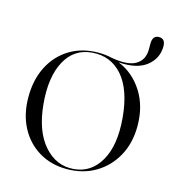

<svg xmlns="http://www.w3.org/2000/svg" viewBox="-89 -630 649 715"><g transform="rotate(15 235.0 -272.0)"><path d="M236 -439.5Q261.5 -439.5 285 -434Q350.5 -422 381.5 -440.5Q412.5 -459 412.5 -499.5V-521.5Q412.5 -554 437.5 -554Q462 -554 462 -524.5Q462 -478.5 425.2 -448.8Q388.5 -419 316.5 -424Q374.5 -400.5 410 -344.8Q445.5 -289 445.5 -213Q445.5 -147 417.8 -96.8Q390 -46.5 341.8 -18.2Q293.5 10 232 10Q171.5 10 124.8 -18Q78 -46 51.5 -96.2Q25 -146.5 25 -213Q25 -280 51.2 -331Q77.5 -382 125 -410.8Q172.5 -439.5 236 -439.5ZM257 3Q322.5 -2 357.8 -62.8Q393 -123.5 384 -228Q374.5 -334.5 328.8 -386.8Q283 -439 213 -433.5Q143.5 -428.5 110 -366Q76.5 -303.5 86 -201.5Q95.5 -99.5 143 -45.5Q190.5 8.5 257 3Z"/></g></svg>

Font: Fraunces 144pt S000 Light
Style: Regular
Weight: 300
Version: Version 1.000; ttfautohint (v1.8.3)